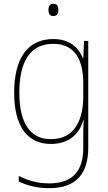

<svg xmlns="http://www.w3.org/2000/svg" viewBox="-20 -742 564 1003"><path d="M258 -722C238 -722 233 -706 233 -690C233 -673 239 -658 258 -658C279 -658 285 -672 285 -690C285 -706 281 -722 258 -722ZM258 -538C120 -538 54 -431 54 -258C54 -79 125 10 246 10C335 10 394 -37 415 -115H417C415 -75 415 -51 415 -15V29C415 148 363 216 237 216C173 216 121 199 78 177V206C120 226 170 241 237 241C383 241 441 160 441 29V-528H419L415 -438H413C390 -493 346 -538 258 -538ZM258 -513C376 -513 415 -422 415 -307V-237C415 -132 380 -15 246 -15C139 -15 81 -97 81 -258C81 -415 134 -513 258 -513Z"/></svg>

Font: Noto Sans Gujarati UI SemiCondensed Thin
Style: Regular
Weight: 100
Width: 4
Designer: Jelle Bosma - Monotype Design Team, Universal Thirst
Foundry: Monotype Imaging Inc.
Version: Version 2.106